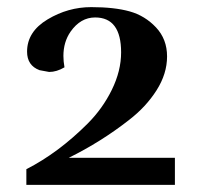

<svg xmlns="http://www.w3.org/2000/svg" viewBox="-20 -519 560 539"><path d="M54 0V-44Q144 -90 226 -172Q268 -214 294 -267Q320 -320 320 -372Q320 -470 247 -470Q206 -470 178 -430Q158 -401 158 -362Q158 -347 161 -330Q139 -317 118 -317L91 -322Q56 -335 56 -374Q56 -430 113.5 -464.5Q171 -499 236 -499Q301 -499 344 -487Q387 -475 418 -442Q449 -409 449 -360.5Q449 -312 419.5 -265.5Q390 -219 342 -182Q264 -121 173 -76H471V0Z"/></svg>

Font: Rufina
Style: Bold
Weight: 700
Designer: Martin Sommaruga
Foundry: Martin Sommaruga
Version: Version 1.001